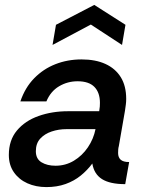

<svg xmlns="http://www.w3.org/2000/svg" viewBox="-20 -750 596 782"><path d="M169 12Q126 12 91.5 -3.5Q57 -19 36.5 -48.5Q16 -78 16 -119Q16 -179 49 -218.5Q82 -258 137 -277.5Q192 -297 257 -297H384Q386 -308 386.5 -316Q387 -324 387 -331Q387 -373 364.5 -396Q342 -419 296 -419Q255 -419 220.5 -398.5Q186 -378 169 -337H63Q82 -393 119 -431Q156 -469 205.5 -488.5Q255 -508 312 -508Q369 -508 409.5 -489.5Q450 -471 472 -435.5Q494 -400 494 -347Q494 -335 492.5 -324Q491 -313 489 -299L464 -155Q462 -148 461.5 -140.5Q461 -133 461 -127Q461 -109 471.5 -99.5Q482 -90 506 -90L490 0Q428 0 395.5 -20.5Q363 -41 356 -84Q336 -57 309 -35Q282 -13 247 -0.5Q212 12 169 12ZM206 -75Q247 -75 281 -95.5Q315 -116 338 -150Q361 -184 369 -224H251Q219 -224 190.5 -214.5Q162 -205 144 -185.5Q126 -166 126 -134Q126 -103 149 -89Q172 -75 206 -75ZM194 -567 208 -649 364 -730 491 -649 477 -567 350 -650Z"/></svg>

Font: Rethink Sans Medium
Style: Italic
Weight: 500
Italic angle: -10°
Designer: The Rethink Sans project authors (Hans Thiessen). DM Sans designed by Colophon Foundry.
Foundry: Rethink Communications LLC
Version: Version 1.001